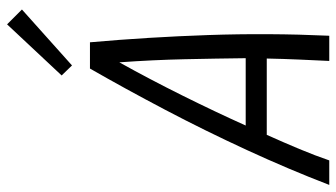

<svg xmlns="http://www.w3.org/2000/svg" viewBox="-268 -744 973 556"><g transform="rotate(-90 219.0 -466.5)"><path d="M-39 0Q6 -117 62 -238.5Q118 -360 179 -476Q240 -592 298 -693H374Q389 -525 395 -350.5Q401 -176 393 0H320Q322 -42 324 -87Q326 -132 327 -181H106Q84 -132 65 -86.5Q46 -41 32 0ZM133 -242H328Q327 -327 325 -418.5Q323 -510 316 -608Q267 -520 220 -425.5Q173 -331 133 -242ZM307 -745 278 -775 426 -933 469 -890Z"/></g></svg>

Font: Ubuntu Sans Condensed
Style: Italic
Weight: 400
Width: 3
Italic angle: -13.5°
Designer: Dalton Maag Ltd
Foundry: Dalton Maag Ltd
Version: Version 1.006; ttfautohint (v1.8.4.7-5d5b)